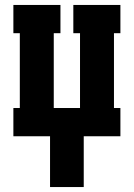

<svg xmlns="http://www.w3.org/2000/svg" viewBox="-20 -550 540 775"><path d="M182 205V0H34V-114H60V-416H34V-530H224V-416H197V-114H303V-416H276V-530H466V-416H440V-114H466V0H318V205Z"/></svg>

Font: Iosevka Slab Heavy
Style: Regular
Weight: 900
Monospace: yes
Designer: Belleve Invis
Foundry: Belleve Invis
Version: Version 11.1.0; ttfautohint (v1.8.3)